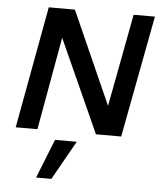

<svg xmlns="http://www.w3.org/2000/svg" viewBox="-54 -598 748 863"><g transform="rotate(5 320.0 -166.5)"><path d="M30 0ZM30 0H128L203 -419L392 0H506L610 -550H514L435 -132L249 -550H131ZM141 217H210L309 41H211Z"/></g></svg>

Font: Cambay Devanagari
Style: Bold Italic
Weight: 700
Designer: Pooja Saxena
Foundry: Pooja Saxena
Version: Version 1.005;PS 001.005;hotconv 1.0.70;makeotf.lib2.5.58329